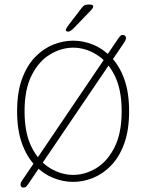

<svg xmlns="http://www.w3.org/2000/svg" viewBox="-20 -808 659 864"><path d="M533 -651Q538.5 -651 542.8 -647.2Q547 -643.5 547 -636.5Q547 -633 545.5 -629Q544 -625 541 -620L108.5 18Q102 27.5 97.8 31.8Q93.5 36 85 36Q80 36 76.2 32.8Q72.5 29.5 72.5 23Q72.5 19 74 14.5Q75.5 10 79 5L511 -633Q517.5 -642.5 522 -646.8Q526.5 -651 533 -651ZM309.5 10.5Q264 10.5 219.2 -7.5Q174.5 -25.5 137.8 -63.5Q101 -101.5 79 -162Q57 -222.5 57 -307.5Q57 -392.5 79 -452.8Q101 -513 137.8 -551Q174.5 -589 219.2 -607Q264 -625 309.5 -625Q354.5 -625 399 -607Q443.5 -589 480.2 -551Q517 -513 539 -452.8Q561 -392.5 561 -307.5Q561 -222.5 539 -162Q517 -101.5 480.2 -63.5Q443.5 -25.5 399 -7.5Q354.5 10.5 309.5 10.5ZM309.5 -21Q363 -21 413 -51.2Q463 -81.5 495.2 -144.8Q527.5 -208 527.5 -307.5Q527.5 -406.5 495.2 -469.8Q463 -533 413 -563.2Q363 -593.5 309.5 -593.5Q256 -593.5 205.5 -563.2Q155 -533 122.8 -469.8Q90.5 -406.5 90.5 -307.5Q90.5 -208 122.8 -144.8Q155 -81.5 205.5 -51.2Q256 -21 309.5 -21ZM286 -665.5Q284 -665.5 280 -667.2Q276 -669 276 -673.5Q276 -679 290.5 -698L347 -771.5Q354 -780.5 359.8 -784Q365.5 -787.5 376.5 -787.5H384.5Q390.5 -787.5 395 -785.5Q399.5 -783.5 399.5 -779Q399.5 -772.5 390.5 -763L314 -683.5Q306 -675 299 -670.2Q292 -665.5 286 -665.5Z"/></svg>

Font: Sono ExtraLight
Style: Regular
Weight: 200
Designer: Tyler Finck
Foundry: Tyler Finck
Version: Version 2.112